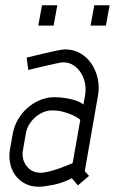

<svg xmlns="http://www.w3.org/2000/svg" viewBox="-20 -697 444 727"><path d="M284 -243Q284 -244 276 -249.5Q268 -255 254 -261.5Q240 -268 220 -273.5Q200 -279 177 -279Q160 -279 143.5 -272Q127 -265 113.5 -253Q100 -241 90.5 -225.5Q81 -210 78 -192L67 -129Q61 -94 80.5 -68.5Q100 -43 134 -43Q149 -43 169.5 -48.5Q190 -54 209 -61Q231 -69 255 -79ZM301 -49 317 -31 275 5 252 -22Q217 -4 181.5 3Q146 10 126 10Q98 10 75.5 -1.5Q53 -13 38.5 -32.5Q24 -52 18.5 -78Q13 -104 18 -133L28 -189Q33 -218 47.5 -243.5Q62 -269 83.5 -288Q105 -307 131.5 -318Q158 -329 186 -329Q193 -329 207 -328Q221 -327 237.5 -324Q254 -321 269.5 -315.5Q285 -310 296 -301L302 -335Q306 -358 302 -380.5Q298 -403 286.5 -421Q275 -439 258 -450Q241 -461 219 -461Q211 -461 189.5 -456Q168 -451 145 -446Q118 -440 87 -432L81 -479Q115 -487 144 -494Q169 -500 193 -505Q217 -510 227 -510Q259 -510 284.5 -495Q310 -480 326.5 -455.5Q343 -431 350 -399.5Q357 -368 351 -335ZM323 -600 337 -677H395L381 -600ZM125 -600 139 -677H197L183 -600Z"/></svg>

Font: Marvel
Style: Italic
Weight: 400
Italic angle: -12°
Designer: Carolina Trebol
Foundry: Carolina Trebol
Version: Version 1.001